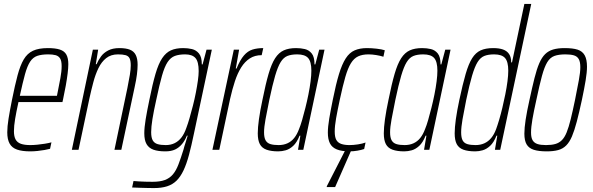

<svg xmlns="http://www.w3.org/2000/svg" viewBox="-20 -763 3023 978"><path d="M134 8Q93 8 67 -1Q41 -10 29 -31.5Q17 -53 17 -89Q17 -118 23.5 -158.5Q30 -199 41 -254Q56 -329 69.5 -379.5Q83 -430 101 -460.5Q119 -491 148 -504.5Q177 -518 224 -518Q262 -518 285 -510.5Q308 -503 318 -485Q328 -467 328 -436Q328 -417 324.5 -388.5Q321 -360 315 -326.5Q309 -293 301 -256L298 -243H74Q63 -193 57 -157Q51 -121 51 -95Q51 -68 59.5 -52.5Q68 -37 86.5 -30.5Q105 -24 134 -24Q151 -24 170.5 -26Q190 -28 209 -31Q228 -34 242 -38L235 -5Q224 -2 207 1Q190 4 171 6Q152 8 134 8ZM81 -275H270L275 -300Q281 -330 287.5 -364.5Q294 -399 294 -426Q294 -453 286 -465.5Q278 -478 263 -482Q248 -486 226 -486Q192 -486 170 -478.5Q148 -471 133.5 -449Q119 -427 107.5 -385.5Q96 -344 81 -275Z M346 0 453 -510H480L468 -436H472Q481 -457 494.5 -475.5Q508 -494 531 -506Q554 -518 588 -518Q621 -518 641.5 -510Q662 -502 671.5 -483Q681 -464 681 -433Q681 -412 677.5 -384Q674 -356 666 -320L598 0H563L629 -315Q637 -354 641.5 -382Q646 -410 646 -430Q646 -454 640 -466Q634 -478 619.5 -482Q605 -486 581 -486Q545 -486 521 -467Q497 -448 481.5 -416Q466 -384 455.5 -344.5Q445 -305 436 -264L380 0Z M764 195Q748 195 730 194.5Q712 194 692.5 193.5Q673 193 653 192L660 159Q671 160 686.5 161Q702 162 720.5 162.5Q739 163 757 163Q795 163 819.5 154Q844 145 860.5 125.5Q877 106 889 74.5Q901 43 915 -2Q918 -15 925 -36Q932 -57 936 -72H932Q922 -47 907 -29Q892 -11 872 -1.5Q852 8 822 8Q785 8 761.5 -0.5Q738 -9 726.5 -29Q715 -49 715 -84Q715 -113 722 -155.5Q729 -198 741 -255Q757 -335 772 -386.5Q787 -438 806 -466.5Q825 -495 850.5 -506.5Q876 -518 913 -518Q937 -518 958 -513Q979 -508 993.5 -490.5Q1008 -473 1008 -435H1012L1032 -510H1059L968 -83Q955 -20 942.5 26.5Q930 73 914.5 105.5Q899 138 879 157.5Q859 177 831 186Q803 195 764 195ZM824 -24Q850 -24 870 -34Q890 -44 904.5 -63Q919 -82 929 -111Q937 -132 945.5 -161.5Q954 -191 962.5 -224Q971 -257 977.5 -290.5Q984 -324 988 -352.5Q992 -381 992 -401Q992 -449 975.5 -467.5Q959 -486 923 -486Q892 -486 870.5 -478Q849 -470 833.5 -446.5Q818 -423 805 -377Q792 -331 776 -255Q763 -197 756.5 -156.5Q750 -116 750 -90Q750 -62 758 -48Q766 -34 782.5 -29Q799 -24 824 -24Z M1062 0 1171 -510H1198L1181 -414H1185Q1203 -458 1222.5 -480.5Q1242 -503 1266 -510.5Q1290 -518 1321 -518L1313 -482Q1278 -482 1252.5 -465.5Q1227 -449 1208.5 -419.5Q1190 -390 1176.5 -349Q1163 -308 1152 -259L1097 0Z M1397 8Q1361 8 1337.5 -0.5Q1314 -9 1303.5 -29Q1293 -49 1293 -84Q1293 -113 1299 -156Q1305 -199 1317 -255Q1333 -335 1348 -386.5Q1363 -438 1381.5 -466.5Q1400 -495 1425.5 -506.5Q1451 -518 1488 -518Q1512 -518 1533 -513Q1554 -508 1568 -490.5Q1582 -473 1582 -435H1586L1606 -510H1633L1525 0H1498L1510 -72H1506Q1492 -37 1473.5 -20Q1455 -3 1435.5 2.5Q1416 8 1397 8ZM1399 -24Q1424 -24 1444 -33Q1464 -42 1478.5 -60Q1493 -78 1503 -105Q1511 -124 1519 -152Q1527 -180 1535.5 -213.5Q1544 -247 1551 -282Q1558 -317 1562 -348.5Q1566 -380 1566 -403Q1566 -449 1549.5 -467.5Q1533 -486 1494 -486Q1464 -486 1444 -478Q1424 -470 1409.5 -446.5Q1395 -423 1381.5 -377Q1368 -331 1352 -255Q1340 -196 1332.5 -155.5Q1325 -115 1325 -89Q1325 -62 1333 -48Q1341 -34 1357.5 -29Q1374 -24 1399 -24Z M1761 8Q1720 8 1695.5 -2Q1671 -12 1660.5 -33Q1650 -54 1650 -87Q1650 -117 1657 -158.5Q1664 -200 1675 -254Q1691 -334 1706.5 -385Q1722 -436 1741 -465.5Q1760 -495 1786.5 -506.5Q1813 -518 1849 -518Q1872 -518 1898.5 -515Q1925 -512 1940 -507L1933 -474Q1918 -479 1896.5 -482.5Q1875 -486 1857 -486Q1826 -486 1804.5 -476Q1783 -466 1767.5 -441Q1752 -416 1739 -371Q1726 -326 1711 -256Q1699 -200 1692 -160.5Q1685 -121 1685 -93Q1685 -65 1693 -50.5Q1701 -36 1718 -30Q1735 -24 1760 -24Q1780 -24 1803 -27.5Q1826 -31 1842 -37L1835 -4Q1821 1 1800.5 4.5Q1780 8 1761 8ZM1644 190 1645 185 1749 -18H1778L1776 -13L1687 190Z M2039 8Q2003 8 1979.5 -0.5Q1956 -9 1945.5 -29Q1935 -49 1935 -84Q1935 -113 1941 -156Q1947 -199 1959 -255Q1975 -335 1990 -386.5Q2005 -438 2023.5 -466.5Q2042 -495 2067.5 -506.5Q2093 -518 2130 -518Q2154 -518 2175 -513Q2196 -508 2210 -490.5Q2224 -473 2224 -435H2228L2248 -510H2275L2167 0H2140L2152 -72H2148Q2134 -37 2115.5 -20Q2097 -3 2077.5 2.5Q2058 8 2039 8ZM2041 -24Q2066 -24 2086 -33Q2106 -42 2120.5 -60Q2135 -78 2145 -105Q2153 -124 2161 -152Q2169 -180 2177.5 -213.5Q2186 -247 2193 -282Q2200 -317 2204 -348.5Q2208 -380 2208 -403Q2208 -449 2191.5 -467.5Q2175 -486 2136 -486Q2106 -486 2086 -478Q2066 -470 2051.5 -446.5Q2037 -423 2023.5 -377Q2010 -331 1994 -255Q1982 -196 1974.5 -155.5Q1967 -115 1967 -89Q1967 -62 1975 -48Q1983 -34 1999.5 -29Q2016 -24 2041 -24Z M2401 8Q2364 8 2340.5 -0.5Q2317 -9 2306.5 -29Q2296 -49 2296 -84Q2296 -113 2302 -156Q2308 -199 2320 -255Q2337 -335 2352 -386.5Q2367 -438 2385 -466.5Q2403 -495 2428.5 -506.5Q2454 -518 2492 -518Q2522 -518 2542 -511Q2562 -504 2573 -488Q2584 -472 2584 -445H2588L2651 -743H2686L2528 0H2501L2513 -72H2509Q2495 -37 2476.5 -20Q2458 -3 2438.5 2.5Q2419 8 2401 8ZM2402 -24Q2427 -24 2447 -33Q2467 -42 2482 -60Q2497 -78 2507 -105Q2514 -124 2522.5 -152.5Q2531 -181 2539 -214.5Q2547 -248 2554 -283Q2561 -318 2565 -349Q2569 -380 2569 -403Q2569 -449 2552.5 -467.5Q2536 -486 2497 -486Q2467 -486 2447 -478Q2427 -470 2412.5 -446.5Q2398 -423 2384.5 -377Q2371 -331 2355 -255Q2343 -196 2336 -155.5Q2329 -115 2329 -89Q2329 -62 2336.5 -48Q2344 -34 2360.5 -29Q2377 -24 2402 -24Z M2765 8Q2724 8 2699 0Q2674 -8 2662.5 -27.5Q2651 -47 2651 -82Q2651 -111 2657.5 -153.5Q2664 -196 2677 -254Q2691 -319 2702.5 -365Q2714 -411 2727 -441Q2740 -471 2757 -487.5Q2774 -504 2798 -511Q2822 -518 2856 -518Q2898 -518 2922.5 -510Q2947 -502 2958.5 -481Q2970 -460 2970 -423Q2970 -395 2963 -353Q2956 -311 2944 -254Q2930 -189 2918 -143.5Q2906 -98 2893.5 -68.5Q2881 -39 2864 -22Q2847 -5 2823 1.5Q2799 8 2765 8ZM2761 -24Q2789 -24 2808.5 -29.5Q2828 -35 2842 -49Q2856 -63 2866.5 -89Q2877 -115 2887 -155.5Q2897 -196 2909 -254Q2921 -314 2928.5 -354.5Q2936 -395 2936 -421Q2936 -448 2928 -462Q2920 -476 2903.5 -481Q2887 -486 2860 -486Q2826 -486 2804 -478Q2782 -470 2767.5 -446Q2753 -422 2740.5 -376Q2728 -330 2712 -254Q2699 -196 2692 -155.5Q2685 -115 2685 -88Q2685 -62 2693 -48.5Q2701 -35 2717.5 -29.5Q2734 -24 2761 -24Z"/></svg>

Font: Saira ExtraCondensed Thin
Style: Italic
Weight: 250
Width: 2
Italic angle: -12°
Designer: Hector Gatti with collaboration of the Omnibus-Type team
Foundry: Omnibus-Type
Version: Version 1.101